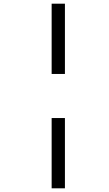

<svg xmlns="http://www.w3.org/2000/svg" viewBox="-20 -780 591 1041"><path d="M260 -379V-760H332V-379ZM260 241V-140H332V241Z"/></svg>

Font: Manna Sans
Style: Italic
Weight: 400
Italic angle: -12°
Designer: Monotype Design Team
Foundry: Monotype Imaging Inc.
Version: Version 2.001.1; ttfautohint (v1.8.2)